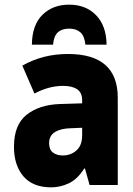

<svg xmlns="http://www.w3.org/2000/svg" viewBox="-20 -795 570 825"><path d="M200 10Q121 10 80.5 -37.5Q40 -85 40 -164Q40 -259 94.5 -302Q149 -345 237 -348L333 -351V-364Q333 -397 311.5 -411.5Q290 -426 251 -426Q190 -426 128 -393L76 -513Q120 -538 168.5 -550.5Q217 -563 272 -563Q486 -563 486 -375V0H365L345 -71H342Q313 -25 276 -7.5Q239 10 200 10ZM250 -127Q284 -127 308.5 -148.5Q333 -170 333 -214V-246L284 -244Q241 -243 216 -227.5Q191 -212 191 -180Q191 -152 207.5 -139.5Q224 -127 250 -127ZM277 -775Q349 -775 393 -729.5Q437 -684 438 -603H347Q343 -641 325 -656.5Q307 -672 277 -672Q246 -672 228.5 -656Q211 -640 208 -603H117Q118 -688 162.5 -731.5Q207 -775 277 -775Z"/></svg>

Font: Noto Sans Mono Condensed Black
Style: Regular
Weight: 900
Width: 3
Designer: Monotype Design Team
Foundry: Monotype Imaging Inc.
Version: Version 2.014